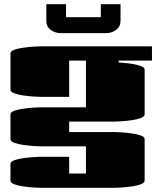

<svg xmlns="http://www.w3.org/2000/svg" viewBox="-20 -721 765 916"><path d="M310 107H390V-23H170Q162 -23 139.5 -24.5Q117 -26 91.5 -29.5Q66 -33 48 -40Q30 -47 30 -57V-175Q30 -186 48 -192.5Q66 -199 91.5 -202.5Q117 -206 139.5 -207.5Q162 -209 170 -209H390V-432H310V-259H170Q162 -259 139.5 -260.5Q117 -262 91.5 -265.5Q66 -269 48 -276Q30 -283 30 -293V-466Q30 -477 48 -483.5Q66 -490 91.5 -493.5Q117 -497 139.5 -498.5Q162 -500 170 -500H705V-432H546V-423Q561 -422 581.5 -420Q602 -418 622.5 -414Q643 -410 656.5 -404Q670 -398 670 -389V-175Q670 -165 652 -158Q634 -151 608.5 -147.5Q583 -144 560.5 -142.5Q538 -141 530 -141H310V-91H530Q538 -91 560.5 -89.5Q583 -88 608.5 -84.5Q634 -81 652 -74.5Q670 -68 670 -57V141Q670 151 652 158Q634 165 608.5 168.5Q583 172 560.5 173.5Q538 175 530 175H170Q162 175 139.5 173.5Q117 172 91.5 168.5Q66 165 48 158Q30 151 30 141V61Q30 50 48 43.5Q66 37 91.5 33.5Q117 30 139.5 28.5Q162 27 170 27H310ZM201 -701H295V-639H461V-701H555V-621Q555 -594 534 -578.5Q513 -563 488 -563H268Q243 -563 222 -578.5Q201 -594 201 -621Z"/></svg>

Font: Gajraj One
Style: Regular
Weight: 400
Designer: Saurabh Sharma
Foundry: Saurabh Sharma
Version: Version 1.000